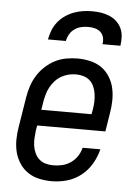

<svg xmlns="http://www.w3.org/2000/svg" viewBox="-54 -792 607 842"><g transform="rotate(5 250.0 -371.0)"><path d="M206 8Q177 8 149.5 2Q122 -4 100 -19Q78 -34 63 -57Q48 -80 41.5 -106.5Q35 -133 35.5 -162Q36 -191 41 -219L62 -349Q66 -374 74 -398.5Q82 -423 96 -445.5Q110 -468 130 -486.5Q150 -505 173.5 -517Q197 -529 222.5 -533.5Q248 -538 273 -538Q301 -538 328.5 -531.5Q356 -525 377.5 -510Q399 -495 413.5 -472Q428 -449 434 -422.5Q440 -396 439.5 -367.5Q439 -339 434 -311L421 -230H121L117 -208Q115 -191 114 -173.5Q113 -156 115.5 -139.5Q118 -123 125 -108Q132 -93 144 -82Q156 -71 172.5 -66.5Q189 -62 206 -62Q226 -62 245.5 -66.5Q265 -71 282.5 -83Q300 -95 311.5 -112.5Q323 -130 328 -150H406Q398 -117 380 -86Q362 -55 334 -33Q306 -11 272.5 -1.5Q239 8 206 8ZM133 -300H354L358 -322Q361 -339 361.5 -356.5Q362 -374 359.5 -390.5Q357 -407 350.5 -422Q344 -437 332.5 -447.5Q321 -458 305 -463Q289 -468 271 -468Q255 -468 238.5 -464Q222 -460 207 -451.5Q192 -443 180 -430Q168 -417 159.5 -401.5Q151 -386 146.5 -370Q142 -354 139 -338ZM135 -610Q139 -631 146.5 -650.5Q154 -670 167.5 -687Q181 -704 199 -716.5Q217 -729 237 -736.5Q257 -744 277 -747Q297 -750 318 -750Q338 -750 357.5 -747Q377 -744 394.5 -736.5Q412 -729 425.5 -716.5Q439 -704 447 -687Q455 -670 456 -650Q457 -630 454 -610H375Q378 -625 374.5 -639.5Q371 -654 360.5 -663.5Q350 -673 335.5 -676.5Q321 -680 306 -680Q291 -680 275.5 -676.5Q260 -673 246.5 -663.5Q233 -654 225 -640Q217 -626 214 -610Z"/></g></svg>

Font: Iosevka Slab Oblique
Style: Regular
Weight: 400
Italic angle: -9°
Monospace: yes
Designer: Belleve Invis
Foundry: Belleve Invis
Version: Version 11.1.1; ttfautohint (v1.8.3)